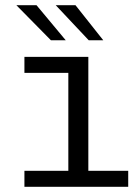

<svg xmlns="http://www.w3.org/2000/svg" viewBox="-20 -719 540 739"><path d="M74 0V-61.5H243V-438.5H74V-500H320V-61.5H473.5V0ZM321.5 -564 194.5 -699H270.5L377.5 -564ZM176 -564 43 -699H120.5L233 -564Z"/></svg>

Font: Trispace Light
Style: Regular
Weight: 300
Designer: Tyler Finck
Foundry: Etcetera Type Company
Version: Version 1.210; ttfautohint (v1.8.3)